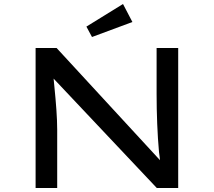

<svg xmlns="http://www.w3.org/2000/svg" viewBox="-20 -940 1069 960"><path d="M642 -830 595 -920 412 -807 440 -755ZM266 0V-291C266 -351 260 -426 252 -506C251 -520 249 -534 248 -547L764 0H871V-700H763V-470C763 -374 767 -267 775 -180C777 -166 779 -152 780 -139L263 -700H158V0Z"/></svg>

Font: Lexend Peta
Style: Regular
Weight: 400
Designer: Bonnie Shaver-Troup, Thomas Jockin
Foundry: Lexend
Version: Version 1.007